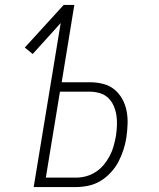

<svg xmlns="http://www.w3.org/2000/svg" viewBox="-20 -755 640 775"><path d="M116 0 225 -662 112 -537 80 -563 237 -735H280L229 -423H343Q370 -423 396 -416.5Q422 -410 441.5 -394Q461 -378 473.5 -355.5Q486 -333 491 -307Q496 -281 495 -254Q494 -227 490 -199Q486 -174 478 -149.5Q470 -125 458 -102Q446 -79 427 -58.5Q408 -38 385.5 -24.5Q363 -11 337.5 -5.5Q312 0 287 0ZM165 -38H286Q307 -38 327.5 -43.5Q348 -49 366.5 -61Q385 -73 399 -90Q413 -107 423 -126Q433 -145 438.5 -165Q444 -185 448 -206Q451 -227 452 -248Q453 -269 450 -289Q447 -309 439 -327.5Q431 -346 417 -359.5Q403 -373 383 -379Q363 -385 342 -385H222Z"/></svg>

Font: Iosevka Aile Extralight
Style: Italic
Weight: 200
Italic angle: -9°
Designer: Belleve Invis
Foundry: Belleve Invis
Version: Version 31.1.0; ttfautohint (v1.8.4)